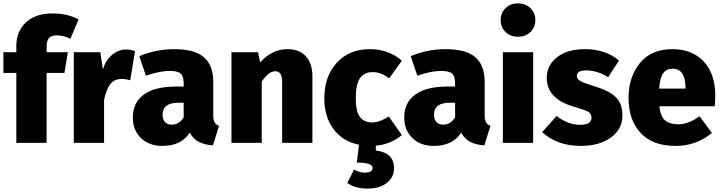

<svg xmlns="http://www.w3.org/2000/svg" viewBox="-20 -840 4248 1129"><path d="M314 -632Q282 -632 268 -616.5Q254 -601 254 -563V-533H379L359 -411H254V0H76V-411H0V-533H76V-571Q76 -654 131.5 -707.5Q187 -761 291 -761Q376 -761 442 -726L394 -612Q355 -632 314 -632Z M721 -549Q747 -549 774 -540L746 -368Q719 -376 697 -376Q652 -376 628.5 -345.5Q605 -315 592 -253V0H414V-533H570L585 -432Q601 -485 638.5 -517Q676 -549 721 -549Z M1234 -164Q1234 -135 1241.5 -121Q1249 -107 1268 -100L1232 15Q1181 11 1148.5 -6Q1116 -23 1096 -60Q1045 18 935 18Q856 18 808.5 -28.5Q761 -75 761 -149Q761 -237 826 -284Q891 -331 1014 -331H1060V-349Q1060 -392 1042 -407.5Q1024 -423 977 -423Q920 -423 838 -395L799 -510Q899 -551 1004 -551Q1124 -551 1179 -503.5Q1234 -456 1234 -358ZM989 -107Q1034 -107 1060 -150V-236H1030Q936 -236 936 -166Q936 -139 950 -123Q964 -107 989 -107Z M1671 -551Q1740 -551 1778.5 -509Q1817 -467 1817 -391V0H1639V-359Q1639 -421 1599 -421Q1559 -421 1519 -360V0H1341V-533H1497L1510 -473Q1579 -551 1671 -551Z M2343 -46Q2279 8 2190 17V45Q2297 58 2297 149Q2297 202 2255 235.5Q2213 269 2141 269Q2070 269 2022 236L2062 157Q2093 175 2125 175Q2171 175 2171 147Q2171 116 2078 116L2091 11Q1995 -8 1941 -81Q1887 -154 1887 -262Q1887 -390 1960 -470.5Q2033 -551 2155 -551Q2266 -551 2343 -483L2268 -379Q2222 -416 2171 -416Q2122 -416 2097 -380.5Q2072 -345 2072 -263Q2072 -183 2097 -151.5Q2122 -120 2169 -120Q2210 -120 2266 -155Z M2830 -164Q2830 -135 2837.5 -121Q2845 -107 2864 -100L2828 15Q2777 11 2744.5 -6Q2712 -23 2692 -60Q2641 18 2531 18Q2452 18 2404.5 -28.5Q2357 -75 2357 -149Q2357 -237 2422 -284Q2487 -331 2610 -331H2656V-349Q2656 -392 2638 -407.5Q2620 -423 2573 -423Q2516 -423 2434 -395L2395 -510Q2495 -551 2600 -551Q2720 -551 2775 -503.5Q2830 -456 2830 -358ZM2585 -107Q2630 -107 2656 -150V-236H2626Q2532 -236 2532 -166Q2532 -139 2546 -123Q2560 -107 2585 -107Z M2952.5 -792Q2981 -820 3026 -820Q3071 -820 3099.5 -792Q3128 -764 3128 -722Q3128 -680 3099.5 -652Q3071 -624 3026 -624Q2981 -624 2952.5 -652Q2924 -680 2924 -722Q2924 -764 2952.5 -792ZM3115 -533V0H2937V-533Z M3420 -551Q3540 -551 3620 -484L3556 -386Q3492 -426 3427 -426Q3372 -426 3372 -394Q3372 -376 3391 -364.5Q3410 -353 3480 -331Q3562 -307 3601 -268.5Q3640 -230 3640 -161Q3640 -80 3571.5 -31Q3503 18 3396 18Q3256 18 3168 -63L3253 -158Q3321 -106 3391 -106Q3458 -106 3458 -148Q3458 -171 3440 -182Q3422 -193 3350 -214Q3195 -260 3195 -383Q3195 -456 3255.5 -503.5Q3316 -551 3420 -551Z M4186 -275Q4186 -269 4183 -215H3857Q3864 -154 3891.5 -131.5Q3919 -109 3970 -109Q4026 -109 4094 -156L4166 -58Q4074 18 3953 18Q3817 18 3746.5 -58.5Q3676 -135 3676 -264Q3676 -388 3743 -469.5Q3810 -551 3933 -551Q4050 -551 4118 -478.5Q4186 -406 4186 -275ZM4011 -319V-325Q4009 -436 3936 -436Q3899 -436 3880 -410Q3861 -384 3856 -319Z"/></svg>

Font: FiraGO ExtraBold
Style: Regular
Weight: 800
Designer: bBox Type
Foundry: bBox Type GmbH
Version: Version 1.001;PS 001.001;hotconv 1.0.88;makeotf.lib2.5.64775